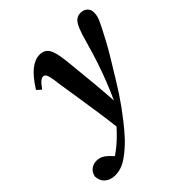

<svg xmlns="http://www.w3.org/2000/svg" viewBox="-244 -584 923 923"><g transform="rotate(-45 217.5 -122.5)"><path d="M-60 147Q-55 124 -39 111.5Q-23 99 -1 99Q22 99 39.5 111Q57 123 79 148L102 172L38 171Q107 132 164 72Q189 46 213 18.5Q237 -9 259 -37Q284 -92 302.5 -139Q321 -186 336 -231.5Q351 -277 365 -327Q379 -379 390.5 -407.5Q402 -436 415.5 -447Q429 -458 448 -458Q468 -458 481.5 -446Q495 -434 495 -414Q495 -392 487 -373Q479 -354 464 -325Q450 -297 432.5 -265Q415 -233 391 -194Q365 -152 336 -104Q307 -56 268 -1Q248 26 224.5 56.5Q201 87 168 123Q129 163 91.5 188Q54 213 13 213Q-18 213 -38.5 195.5Q-59 178 -60 147ZM264 -36 185 63Q178 3 170 -52.5Q162 -108 153 -165Q144 -222 134 -287Q130 -324 125.5 -341.5Q121 -359 116 -364Q111 -369 104 -369Q95 -369 84.5 -360.5Q74 -352 56 -327L34 -347Q69 -403 101.5 -429Q134 -455 166 -455Q198 -455 213.5 -431.5Q229 -408 236 -345Q245 -262 252 -185.5Q259 -109 264 -36Z"/></g></svg>

Font: Lisu Bosa Black
Style: Italic
Weight: 900
Italic angle: -19°
Designer: David Morse, Annie Olsen, Victor Gaultney, Frank Grießhammer (Latin)
Foundry: SIL International
Version: Version 2.000